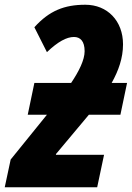

<svg xmlns="http://www.w3.org/2000/svg" viewBox="-58 -790 556 810"><path d="M-38 0H352L381 -137H178V-140L317 -306H450L478 -440H413C442 -492 461 -545 461 -603C461 -702 395 -770 302 -770C214 -770 150 -745 87 -675L140 -570C186 -614 223 -634 254 -634C281 -634 299 -616 299 -574C299 -537 275 -489 242 -440H87L59 -306H140L-13 -117Z"/></svg>

Font: Noto Sans UI Condensed Black
Style: Italic
Weight: 900
Width: 3
Italic angle: -192°
Designer: Monotype Design Team
Foundry: Monotype Imaging Inc.
Version: Version 1.901